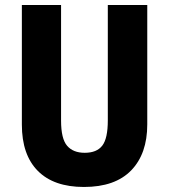

<svg xmlns="http://www.w3.org/2000/svg" viewBox="-20 -734 672 764"><path d="M566 -239Q566 -122 502 -56Q438 10 314 10Q194 10 130.5 -54Q67 -118 67 -238V-714H223V-254Q223 -182 247 -154Q271 -126 317 -126Q365 -126 387 -154.5Q409 -183 409 -255V-714H566Z"/></svg>

Font: Noto Sans Sinhala Condensed ExtraBold
Style: Regular
Weight: 800
Width: 3
Designer: Jelle Bosma - Monotype Design Team
Foundry: Monotype Imaging Inc.
Version: Version 2.006; ttfautohint (v1.8.4.7-5d5b)